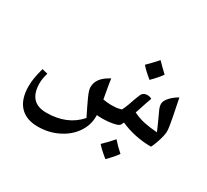

<svg xmlns="http://www.w3.org/2000/svg" viewBox="-151 -890 1346 1247"><g transform="rotate(30 522.5 -266.5)"><path d="M250 120Q162 120 115 69Q68 18 68 -79Q68 -106 73 -138.5Q78 -171 91 -219L133 -209Q120 -162 120 -132Q120 14 253 14Q409 14 497 -87Q463 -155 441 -203Q419 -251 419 -273Q419 -309 440.5 -337.5Q462 -366 508 -390Q510 -370 516 -336.5Q522 -303 532 -246Q567 -240 592 -240Q615 -240 630 -241.5Q645 -243 669 -250Q677 -264 691 -301Q700 -328 707.5 -348.5Q715 -369 722 -385Q734 -414 766 -414Q785 -414 799 -405Q793 -390 782 -356.5Q771 -323 756 -278Q798 -257 841.5 -248Q885 -239 940 -235Q931 -256 920.5 -279.5Q910 -303 898 -329Q886 -353 878 -372.5Q870 -392 870 -408Q870 -431 894 -458Q918 -485 953 -504Q959 -473 966 -439Q973 -405 979 -375Q986 -340 990 -313.5Q994 -287 994 -271Q994 -257 988 -232Q982 -207 972.5 -180.5Q963 -154 953 -135Q891 -135 832.5 -147.5Q774 -160 723 -183L713 -163Q706 -150 669 -143Q631 -135 580 -135Q572 -135 563.5 -135.5Q555 -136 546 -137V-125Q546 -60 506.5 -3Q467 54 398 87Q331 120 250 120ZM728 -506Q679 -545 653 -576Q676 -599 694.5 -618.5Q713 -638 726 -653Q739 -640 756 -622.5Q773 -605 796 -584Q773 -551 728 -506ZM737 83Q688 44 661 13Q682 -7 700.5 -26.5Q719 -46 735 -65Q763 -32 805 5Q783 37 737 83Z"/></g></svg>

Font: Noto Naskh Arabic UI Semi
Style: Bold
Weight: 700
Designer: Monotype Design Team, David Williams, Mohamad Dakak and Nizar Qandah
Foundry: Monotype Imaging Inc.
Version: Version 2.014; ttfautohint (v1.8.4.7-5d5b)